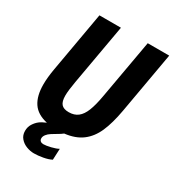

<svg xmlns="http://www.w3.org/2000/svg" viewBox="-219 -847 1063 1176"><g transform="rotate(30 313.0 -259.5)"><path d="M92 115Q92 86.5 105.8 65Q119.5 43.5 137 30Q152 18 183 5Q111.5 -10.5 79.2 -58.5Q47 -106.5 47 -187.5Q47 -237.5 58.5 -302L133 -725.5H285L209.5 -298.5Q197.5 -230.5 197.5 -195.5Q197.5 -154 213.5 -135.8Q229.5 -117.5 266 -117.5Q305 -117.5 330.5 -137.5Q356 -157.5 372.2 -198.8Q388.5 -240 400.5 -308.5L474.5 -725.5H626.5L550 -291.5Q533 -195.5 505.5 -133Q478 -70.5 430.5 -34.8Q383 1 308 9.5Q297 19 266.5 36.5L254 44Q251.5 45.5 237 54.5Q222.5 63.5 211.8 77Q201 90.5 201 104.5Q201 117 209 123.5Q217 130 229.5 130Q248.5 130 280.8 122.2Q313 114.5 331.5 104L328 183Q305 195 270.5 201.2Q236 207.5 207.5 207.5Q181 207.5 154.2 197.2Q127.5 187 109.8 166.2Q92 145.5 92 115Z"/></g></svg>

Font: JuliaMono ExtraBoldItalic
Style: Regular
Weight: 800
Italic angle: -9°
Monospace: yes
Designer: cormullion
Foundry: corm
Version: Version 0.049; ttfautohint (v1.8.4)